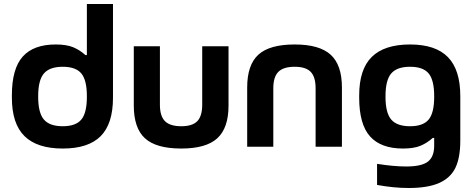

<svg xmlns="http://www.w3.org/2000/svg" viewBox="-20 -730 2360 955"><path d="M39.1 -255.9Q39.1 -388.2 93 -448.5Q147 -508.8 256.8 -508.8Q311 -508.8 344.2 -494.9Q377.4 -481 404.8 -456.1H412.1V-710H542V-244.1Q542 -114.3 480.7 -52.7Q419.4 8.8 292 8.8Q164.6 8.8 101.8 -53Q39.1 -114.7 39.1 -244.1ZM169.9 -248Q169.9 -168.5 198.5 -135.3Q227.1 -102.1 292 -102.1Q356.9 -102.1 384.5 -135.3Q412.1 -168.5 412.1 -248V-252Q412.1 -331.5 384.5 -364.7Q356.9 -397.9 292 -397.9Q227.1 -397.9 198.5 -364.7Q169.9 -331.5 169.9 -252Z M645.5 -205.1V-500H775.4V-209Q775.4 -152.8 800.5 -127.4Q825.7 -102.1 881.8 -102.1Q937 -102.1 961.4 -127.4Q985.8 -152.8 985.8 -209V-500H1116.7V-205.1Q1116.7 -93.3 1060.8 -42.2Q1004.9 8.8 881.8 8.8Q756.8 8.8 701.2 -42Q645.5 -92.8 645.5 -205.1Z M1209.5 -294.9Q1209.5 -407.2 1265.1 -458Q1320.8 -508.8 1445.8 -508.8Q1568.8 -508.8 1624.8 -457.8Q1680.7 -406.7 1680.7 -294.9V0H1549.8V-291Q1549.8 -347.2 1525.4 -372.6Q1501 -397.9 1445.8 -397.9Q1389.6 -397.9 1364.5 -372.6Q1339.4 -347.2 1339.4 -291V0H1209.5Z M1766.6 -255.9Q1766.6 -385.3 1829.3 -447Q1892.1 -508.8 2019.5 -508.8Q2146.5 -508.8 2208 -445.8Q2269.5 -382.8 2269.5 -252V-30.8Q2269.5 53.7 2245.4 104.2Q2221.2 154.8 2164.8 179.9Q2108.4 205.1 2012.7 205.1Q1939 205.1 1855.5 189.9V85Q1938.5 98.1 2000.5 98.1Q2077.6 98.1 2108.6 73.7Q2139.6 49.3 2139.6 -4.9V-43.9H2132.3Q2105 -19 2071.8 -5.1Q2038.6 8.8 1984.4 8.8Q1874.5 8.8 1820.6 -51.5Q1766.6 -111.8 1766.6 -244.1ZM1897.5 -248Q1897.5 -168.5 1926 -135.3Q1954.6 -102.1 2019.5 -102.1Q2084.5 -102.1 2112.1 -135.3Q2139.6 -168.5 2139.6 -248V-252Q2139.6 -331.5 2112.1 -364.7Q2084.5 -397.9 2019.5 -397.9Q1954.6 -397.9 1926 -364.7Q1897.5 -331.5 1897.5 -252Z"/></svg>

Font: LT Wave Text Bold
Style: Regular
Weight: 700
Designer: Daniel Lyons
Version: Version 2.5 (Glyphs App)